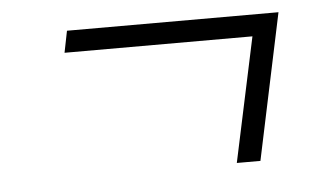

<svg xmlns="http://www.w3.org/2000/svg" viewBox="-34 -350 667 397"><g transform="rotate(-5 300.0 -151.5)"><path d="M443 0 498 -258H108L117 -303H556L492 0Z"/></g></svg>

Font: Red Hat Text
Style: Italic
Weight: 300
Italic angle: -12°
Designer: Pentagram, MCKL
Foundry: Pentagram, MCKL
Version: Version 1.023